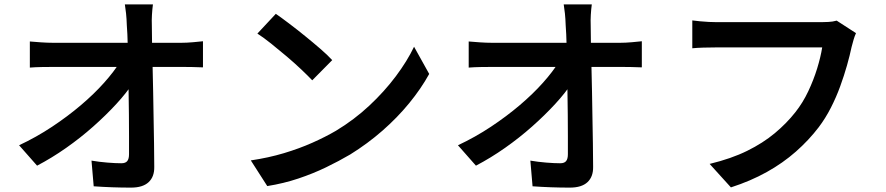

<svg xmlns="http://www.w3.org/2000/svg" viewBox="-20 -816 4040 875"><path d="M677 -796Q674 -774 672.5 -748.5Q671 -723 672 -700Q672 -662 673 -614Q674 -566 675.5 -510.5Q677 -455 678 -396Q679 -337 680 -277.5Q681 -218 682 -162Q683 -106 683 -56Q684 -11 657.5 14Q631 39 577 39Q534 39 491.5 37.5Q449 36 407 33L397 -84Q432 -78 469.5 -75Q507 -72 533 -72Q552 -72 560 -82Q568 -92 568 -113Q568 -148 568 -194Q568 -240 567.5 -293.5Q567 -347 566 -402.5Q565 -458 564 -512Q563 -566 562 -614Q561 -662 558 -700Q557 -731 554.5 -754.5Q552 -778 549 -796ZM116 -627Q138 -625 167.5 -623Q197 -621 221 -621Q235 -621 271 -621Q307 -621 357 -621Q407 -621 463.5 -621Q520 -621 576 -621Q632 -621 680.5 -621Q729 -621 762.5 -621Q796 -621 807 -621Q830 -621 859 -623.5Q888 -626 905 -628V-509Q883 -510 857.5 -510.5Q832 -511 812 -511Q803 -511 769.5 -511Q736 -511 686.5 -511Q637 -511 580 -511Q523 -511 465 -511Q407 -511 356 -511Q305 -511 270 -511Q235 -511 224 -511Q198 -511 170 -510.5Q142 -510 116 -508ZM67 -154Q146 -191 217.5 -238.5Q289 -286 349 -337Q409 -388 454.5 -439Q500 -490 527 -534H585L586 -438Q557 -393 510 -342Q463 -291 405 -239.5Q347 -188 281.5 -142Q216 -96 149 -61Z M1237 -753Q1263 -735 1298 -708.5Q1333 -682 1370 -652Q1407 -622 1440 -593.5Q1473 -565 1494 -542L1403 -450Q1384 -470 1353.5 -499Q1323 -528 1287 -558.5Q1251 -589 1216 -617Q1181 -645 1153 -663ZM1123 -85Q1204 -97 1274 -118Q1344 -139 1403.5 -165.5Q1463 -192 1511 -220Q1594 -270 1663 -334.5Q1732 -399 1784 -468.5Q1836 -538 1867 -603L1936 -479Q1899 -412 1845 -346Q1791 -280 1723 -220.5Q1655 -161 1576 -112Q1525 -82 1466 -53.5Q1407 -25 1340 -2.5Q1273 20 1198 32Z M2677 -796Q2674 -774 2672.5 -748.5Q2671 -723 2672 -700Q2672 -662 2673 -614Q2674 -566 2675.5 -510.5Q2677 -455 2678 -396Q2679 -337 2680 -277.5Q2681 -218 2682 -162Q2683 -106 2683 -56Q2684 -11 2657.5 14Q2631 39 2577 39Q2534 39 2491.5 37.5Q2449 36 2407 33L2397 -84Q2432 -78 2469.5 -75Q2507 -72 2533 -72Q2552 -72 2560 -82Q2568 -92 2568 -113Q2568 -148 2568 -194Q2568 -240 2567.5 -293.5Q2567 -347 2566 -402.5Q2565 -458 2564 -512Q2563 -566 2562 -614Q2561 -662 2558 -700Q2557 -731 2554.5 -754.5Q2552 -778 2549 -796ZM2116 -627Q2138 -625 2167.5 -623Q2197 -621 2221 -621Q2235 -621 2271 -621Q2307 -621 2357 -621Q2407 -621 2463.5 -621Q2520 -621 2576 -621Q2632 -621 2680.5 -621Q2729 -621 2762.5 -621Q2796 -621 2807 -621Q2830 -621 2859 -623.5Q2888 -626 2905 -628V-509Q2883 -510 2857.5 -510.5Q2832 -511 2812 -511Q2803 -511 2769.5 -511Q2736 -511 2686.5 -511Q2637 -511 2580 -511Q2523 -511 2465 -511Q2407 -511 2356 -511Q2305 -511 2270 -511Q2235 -511 2224 -511Q2198 -511 2170 -510.5Q2142 -510 2116 -508ZM2067 -154Q2146 -191 2217.5 -238.5Q2289 -286 2349 -337Q2409 -388 2454.5 -439Q2500 -490 2527 -534H2585L2586 -438Q2557 -393 2510 -342Q2463 -291 2405 -239.5Q2347 -188 2281.5 -142Q2216 -96 2149 -61Z M3881 -665Q3875 -652 3870 -635Q3865 -618 3861 -602Q3853 -564 3840 -518Q3827 -472 3809 -422.5Q3791 -373 3766.5 -325Q3742 -277 3711 -236Q3666 -177 3607 -125Q3548 -73 3474.5 -32Q3401 9 3311 38L3214 -69Q3313 -93 3385 -128.5Q3457 -164 3511 -209Q3565 -254 3605 -305Q3639 -348 3663.5 -400Q3688 -452 3704 -504Q3720 -556 3727 -600Q3712 -600 3676 -600Q3640 -600 3592 -600Q3544 -600 3491.5 -600Q3439 -600 3390 -600Q3341 -600 3303 -600Q3265 -600 3248 -600Q3215 -600 3184.5 -599Q3154 -598 3135 -596V-723Q3150 -721 3170 -719Q3190 -717 3211 -716Q3232 -715 3248 -715Q3263 -715 3293 -715Q3323 -715 3363 -715Q3403 -715 3447.5 -715Q3492 -715 3535.5 -715Q3579 -715 3617.5 -715Q3656 -715 3683.5 -715Q3711 -715 3722 -715Q3736 -715 3755.5 -716Q3775 -717 3793 -722Z"/></svg>

Font: Noto Sans KR SemiBold
Style: Regular
Weight: 600
Designer: Ryoko NISHIZUKA  (kana, bopomofo & ideographs); Paul D. Hunt (Latin, Greek & Cyrillic); Sandoll Communications , Soo-you
Foundry: Adobe
Version: Version 2.004-H2;hotconv 1.0.118;makeotfexe 2.5.65603